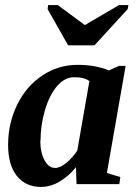

<svg xmlns="http://www.w3.org/2000/svg" viewBox="-20 -727 540 758"><path d="M402 -44 455 -28 451 0H282L280 -67Q252 -32 215 -10Q179 11 142 11Q81 11 46 -33Q12 -76 12 -155Q12 -240 48 -314Q84 -387 147 -429Q210 -471 287 -471Q356 -471 410 -449L450 -467H476ZM140 -171 139 -173Q139 -125 156 -94Q172 -64 198 -64Q217 -64 242 -84Q265 -103 285 -132L333 -407Q311 -423 272 -422Q236 -422 206 -388Q176 -353 158 -294Q140 -234 140 -171ZM487 -707 484 -691 353 -548H249L168 -691L170 -707H208L315 -628L450 -707Z"/></svg>

Font: Libra Serif Modern
Style: Bold Italic
Weight: 700
Italic angle: -12°
Designer: Stefan Peev, Context Ltd
Foundry: Stefan Peev, Context Ltd
Version: Version 1.000